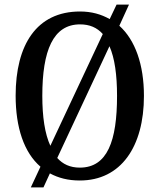

<svg xmlns="http://www.w3.org/2000/svg" viewBox="-20 -775 693 835"><path d="M156 -50 114 40H169L197 -21C234 -1 276 10 327 10C506 10 606 -137 606 -358C606 -494 568 -601 499 -663L541 -755H487L457 -692C420 -713 378 -725 328 -725C139 -725 48 -580 48 -359C48 -221 84 -112 156 -50ZM427 -627 199 -141C175 -193 164 -267 164 -358C164 -555 211 -669 328 -669C370 -669 402 -655 427 -627ZM327 -46C285 -46 253 -61 229 -88L456 -574C479 -522 489 -449 489 -358C489 -162 447 -46 327 -46Z"/></svg>

Font: Noto Serif Hebrew Condensed Medium
Style: Regular
Weight: 500
Width: 3
Designer: Monotype Design Team
Foundry: Monotype Imaging Inc.
Version: Version 2.004